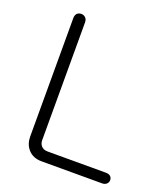

<svg xmlns="http://www.w3.org/2000/svg" viewBox="-135 -830 813 928"><g transform="rotate(20 271.5 -366.5)"><path d="M93.8 -702.1V-92.8Q93.8 -54.7 116.2 -28.3Q141.6 1 186.5 1H498Q512.7 1 521.5 -7.8Q529.3 -15.6 529.3 -26.4Q529.3 -38.1 521.5 -45.9Q512.7 -53.7 498 -53.7H197.3Q175.8 -53.7 164.1 -67.4Q154.3 -79.1 154.3 -96.7V-702.1Q154.3 -717.8 144.5 -726.6Q135.7 -734.4 124 -734.4Q111.3 -734.4 102.5 -726.6Q93.8 -717.8 93.8 -702.1Z"/></g></svg>

Font: Gulim
Style: Regular
Weight: 400
Version: Version 2.21